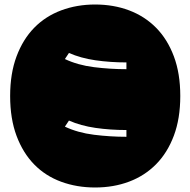

<svg xmlns="http://www.w3.org/2000/svg" viewBox="-20 -772 845 852"><path d="M25 -346Q25 -446 53.5 -522Q82 -598 132 -649Q182 -700 251.5 -726Q321 -752 402 -752Q484 -752 553 -726Q622 -700 672.5 -649Q723 -598 751.5 -522Q780 -446 780 -346Q780 -246 751.5 -170Q723 -94 672.5 -43Q622 8 553 34Q484 60 402 60Q321 60 251.5 34.5Q182 9 132 -42Q82 -93 53.5 -169Q25 -245 25 -346ZM286 -537 268 -510Q325 -483 397 -474Q469 -465 541 -465V-495Q469 -495 403.5 -504.5Q338 -514 286 -537ZM286 -237 268 -210Q325 -183 397 -174Q469 -165 541 -165V-195Q469 -195 403.5 -204.5Q338 -214 286 -237Z"/></svg>

Font: ChangwonDangamAsac Bold
Style: Regular
Weight: 700
Designer: Choi Chi-young, Lee Youngbeen, Kim Jungjin, Yoon Jihee, Han Dohee
Foundry: YoonDesign Inc.
Version: Version 1.010;Build 20210623